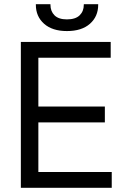

<svg xmlns="http://www.w3.org/2000/svg" viewBox="-20 -901 603 921"><path d="M80 0V-700H511V-624H164V-390H483V-314H164V-76H516V0ZM301 -752Q231 -752 191.5 -787Q152 -822 152 -878V-881H222V-878Q222 -847 241.5 -827.5Q261 -808 301 -808Q342 -808 362 -827.5Q382 -847 382 -878V-881H451V-878Q451 -822 411.5 -787Q372 -752 301 -752Z"/></svg>

Font: Space Grotesk Light
Style: Regular
Weight: 400
Version: Version 2.000